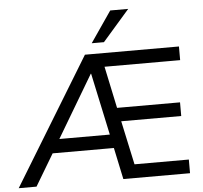

<svg xmlns="http://www.w3.org/2000/svg" viewBox="-81 -1001 1124 1064"><g transform="rotate(-5 481.5 -468.5)"><path d="M-20 0 410 -705H933V-629H485L506 -659L567 -371L535 -396H912V-320H551L573 -344L637 -47L601 -76H933V0H562L519 -203L552 -176H162L199 -201L79 0ZM433 -597 215 -230 206 -252H531L514 -228L435 -597ZM453 -765 571 -937H671L521 -765Z"/></g></svg>

Font: Nunito Sans 12pt ExtraLight 12pt Medium
Style: Regular
Weight: 500
Version: Version 3.101;gftools[0.9.27]